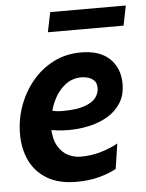

<svg xmlns="http://www.w3.org/2000/svg" viewBox="-51 -722 588 773"><g transform="rotate(-5 243.0 -335.0)"><path d="M139.5 -287.5Q155.5 -283 168.2 -281Q181 -279 196 -279Q254 -279 286.5 -291Q319 -303 331.8 -321.2Q344.5 -339.5 344.5 -358.5Q344.5 -380.5 332.5 -391Q320.5 -401.5 306.2 -404.5Q292 -407.5 284.5 -407.5Q245 -407.5 217.2 -385.2Q189.5 -363 173.8 -332.2Q158 -301.5 153.5 -276L143.5 -220Q144.5 -171 160.8 -142.5Q177 -114 201.8 -101.8Q226.5 -89.5 252 -89.5Q296.5 -89.5 335.5 -101.2Q374.5 -113 404 -129.5L388.5 -28Q359 -11.5 318.2 -0.8Q277.5 10 228 10Q155.5 10 108.8 -18.2Q62 -46.5 39.5 -94Q17 -141.5 17 -200.5Q17 -259 36.5 -313.8Q56 -368.5 92 -412.2Q128 -456 178.2 -481.8Q228.5 -507.5 290 -507.5Q366 -507.5 406 -468.8Q446 -430 446 -367Q446 -322.5 426.2 -290.8Q406.5 -259 373 -239Q339.5 -219 298.8 -209.8Q258 -200.5 215.5 -200.5Q190 -200.5 168 -203Q146 -205.5 131.5 -210ZM164.5 -600 181 -680H486.5L470.5 -600Z"/></g></svg>

Font: Cabin
Style: Bold Italic
Weight: 700
Width: 4
Italic angle: -10°
Designer: Pablo Impallari
Foundry: Pablo Impallari. http://www.impallari.com Igino Marini. http://www.ikern.com
Version: Version 3.001